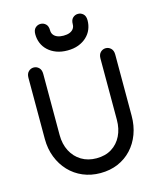

<svg xmlns="http://www.w3.org/2000/svg" viewBox="-135 -1023 937 1128"><g transform="rotate(-15 334.0 -459.0)"><path d="M160 -640Q160 -665 146.5 -678Q133 -691 115 -691Q97 -691 83.5 -678Q70 -665 70 -640Q70 -622 70 -597Q70 -572 70 -546.5Q70 -521 70 -504Q70 -468 70 -434.5Q70 -401 70 -361.5Q70 -322 70 -268Q70 -208 90 -157Q110 -106 145.5 -68.5Q181 -31 229.5 -10.5Q278 10 335 10Q394 10 442 -10.5Q490 -31 525 -68.5Q560 -106 579 -157Q598 -208 598 -268Q598 -322 598 -361.5Q598 -401 598 -434.5Q598 -468 598 -504Q598 -524 598 -548Q598 -572 598 -596Q598 -620 598 -640Q598 -665 584.5 -678Q571 -691 553 -691Q535 -691 521.5 -678Q508 -665 508 -640Q508 -622 508 -597Q508 -572 508 -546.5Q508 -521 508 -504Q508 -450 508 -410.5Q508 -371 508 -337.5Q508 -304 508 -268Q508 -213 487 -170.5Q466 -128 427.5 -104Q389 -80 335 -80Q283 -80 243.5 -104Q204 -128 182 -170.5Q160 -213 160 -268Q160 -304 160 -337.5Q160 -371 160 -410.5Q160 -450 160 -504Q160 -524 160 -548Q160 -572 160 -596Q160 -620 160 -640ZM493 -877Q493 -903 479.5 -915.5Q466 -928 448 -928Q430 -928 416.5 -915.5Q403 -903 403 -877Q403 -861 394.5 -849.5Q386 -838 371 -832Q356 -826 334 -826Q313 -826 297.5 -832Q282 -838 273.5 -849.5Q265 -861 265 -877Q265 -903 251.5 -915.5Q238 -928 220 -928Q202 -928 188.5 -915.5Q175 -903 175 -877Q175 -848 185.5 -822.5Q196 -797 217 -777.5Q238 -758 267.5 -747Q297 -736 334 -736Q372 -736 401 -747Q430 -758 451 -777.5Q472 -797 482.5 -822.5Q493 -848 493 -877Z"/></g></svg>

Font: Tilt Neon
Style: Regular
Weight: 400
Designer: Andy Clymer
Foundry: Andy Clymer
Version: Version 1.000